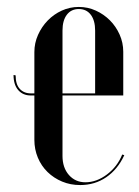

<svg xmlns="http://www.w3.org/2000/svg" viewBox="-20 -524 400 553"><path d="M79 -374Q79 -400 89.5 -423.5Q100 -447 117.5 -465Q135 -483 158 -493.5Q181 -504 207 -504Q233 -504 256 -493.5Q279 -483 296.5 -465.5Q314 -448 324.5 -424.5Q335 -401 335 -375V-249H160V-75Q160 -41 178.5 -20Q197 1 226 1Q258 1 288 -21.5Q318 -44 332 -79L338 -77Q319 -36 286 -13.5Q253 9 211 9Q183 9 159 -1Q135 -11 117 -28.5Q99 -46 89 -70Q79 -94 79 -121V-249H69Q46 -249 32.5 -264.5Q19 -280 19 -308L25 -307Q25 -281 37 -268Q49 -255 69 -255H79ZM254 -255V-436Q254 -465 241.5 -481.5Q229 -498 207 -498Q185 -498 172.5 -481.5Q160 -465 160 -436V-255Z"/></svg>

Font: Moniqa SemBd Narrow Display
Style: Regular
Weight: 600
Width: 4
Designer: Rajesh Rajput
Foundry: Rajesh Rajput
Version: Version 1.000